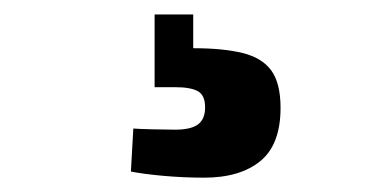

<svg xmlns="http://www.w3.org/2000/svg" viewBox="-20 -25 521 268"><path d="M265 223Q236 223 207.5 220.4Q179 217.8 162.7 214.4L166.1 154.4Q172.4 155 192.5 155.5Q212.6 156 224.6 156Q246.4 156 256.4 148.6Q266.3 141.3 266.3 124.7Q266.3 108 256.2 102.3Q246 96.7 224.6 96.7H195.8V-4.8H249.7V42.3Q291.6 42.3 318.7 49Q345.8 55.7 358.7 73.4Q371.6 91.2 371.6 125.5Q371.6 176.9 343.3 199.9Q315 223 265 223Z"/></svg>

Font: Cairo
Style: Regular
Weight: 400
Designer: Mohamed Gaber, Accademia di Belle Arti di Urbino
Foundry: Kief Type Foundry, Accademia di Belle Arti di Urbino
Version: Version 3.120